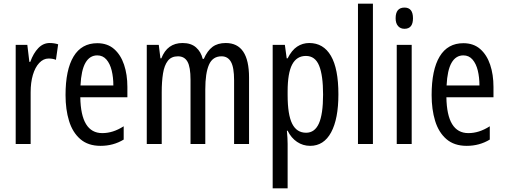

<svg xmlns="http://www.w3.org/2000/svg" viewBox="-20 -780 2733 1040"><path d="M249 -547Q273 -547 295 -540L283 -456Q266 -463 243 -463Q215 -463 192.5 -439Q170 -415 158 -374Q146 -333 146 -280V0H65V-537H128L139 -445H144Q161 -492 187.5 -519.5Q214 -547 249 -547Z M507 -546Q562 -546 598 -514.5Q634 -483 652 -429.5Q670 -376 670 -309V-253H415Q418 -59 534 -59Q563 -59 591.5 -68Q620 -77 650 -96V-24Q594 10 525 10Q457 10 415 -26.5Q373 -63 354 -125Q335 -187 335 -265Q335 -402 378.5 -474Q422 -546 507 -546ZM507 -480Q466 -480 443 -440Q420 -400 416 -317H594Q594 -361 585 -398Q576 -435 556.5 -457.5Q537 -480 507 -480Z M1203 -547Q1329 -547 1329 -360V0H1248V-345Q1248 -415 1231 -445Q1214 -475 1180 -475Q1132 -475 1112 -429.5Q1092 -384 1092 -296V0H1012V-348Q1012 -417 995.5 -446Q979 -475 944 -475Q908 -475 889 -450.5Q870 -426 863 -382Q856 -338 856 -281V0H775V-537H840L849 -464H854Q886 -547 969 -547Q1015 -547 1042 -523Q1069 -499 1078 -461H1084Q1103 -505 1131 -526Q1159 -547 1203 -547Z M1655 -547Q1732 -547 1772.5 -477.5Q1813 -408 1813 -269Q1813 -136 1773.5 -63Q1734 10 1660 10Q1621 10 1589 -11.5Q1557 -33 1538 -72H1534Q1536 -51 1537 -33Q1538 -15 1538 0V240H1457V-537H1523L1533 -464H1538Q1560 -508 1589.5 -527.5Q1619 -547 1655 -547ZM1637 -477Q1587 -477 1562.5 -430.5Q1538 -384 1538 -285V-265Q1538 -159 1562.5 -110Q1587 -61 1638 -61Q1685 -61 1707.5 -111.5Q1730 -162 1730 -268Q1730 -372 1708.5 -424.5Q1687 -477 1637 -477Z M2000 0H1919V-760H2000Z M2171 -739Q2217 -739 2217 -681Q2217 -624 2171 -624Q2149 -624 2136 -639Q2123 -654 2123 -681Q2123 -739 2171 -739ZM2210 -537V0H2129V-537Z M2490 -546Q2545 -546 2581 -514.5Q2617 -483 2635 -429.5Q2653 -376 2653 -309V-253H2398Q2401 -59 2517 -59Q2546 -59 2574.5 -68Q2603 -77 2633 -96V-24Q2577 10 2508 10Q2440 10 2398 -26.5Q2356 -63 2337 -125Q2318 -187 2318 -265Q2318 -402 2361.5 -474Q2405 -546 2490 -546ZM2490 -480Q2449 -480 2426 -440Q2403 -400 2399 -317H2577Q2577 -361 2568 -398Q2559 -435 2539.5 -457.5Q2520 -480 2490 -480Z"/></svg>

Font: Noto Sans Gurmukhi ExtraCondensed
Style: Regular
Weight: 400
Width: 2
Designer: Jelle Bosma - Monotype Design Team
Foundry: Monotype Imaging Inc.
Version: Version 2.004; ttfautohint (v1.8.4.7-5d5b)